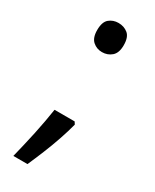

<svg xmlns="http://www.w3.org/2000/svg" viewBox="-179 -599 626 777"><g transform="rotate(30 134.0 -210.5)"><path d="M183 -105Q174 -70 160 -29Q146 12 129.5 52.5Q113 93 97 129H31Q38 101 45.5 69Q53 37 60 4.5Q67 -28 72.5 -59Q78 -90 82 -116H176ZM70 -482Q70 -520 88 -535Q106 -550 131 -550Q157 -550 175.5 -535Q194 -520 194 -482Q194 -446 175.5 -430Q157 -414 131 -414Q106 -414 88 -430Q70 -446 70 -482Z"/></g></svg>

Font: lguzrati25
Style: Book
Weight: 400
Designer: Jelle Bosma - Monotype Design Team, Universal Thirst
Foundry: Monotype Imaging Inc.
Version: Version 2.106